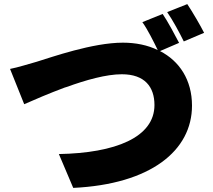

<svg xmlns="http://www.w3.org/2000/svg" viewBox="-20 -886 1040 936"><path d="M975 -726C958 -760 919 -827 893 -866L795 -827C822 -788 856 -725 876 -684L975 -726ZM579 -678C431 -678 231 -607 159 -585C123 -575 66 -557 29 -550L98 -378C150 -401 220 -431 295 -459L305 -462C399 -496 498 -524 574 -524C686 -524 733 -462 733 -374C733 -216 542 -140 267 -135L337 30C715 12 916 -152 916 -371C916 -497 854 -589 760 -637L853 -677C835 -712 798 -781 773 -818L674 -778C700 -742 729 -683 749 -642C700 -666 642 -678 579 -678Z"/></svg>

Font: Glow Sans SC Normal Heavy
Style: Regular
Weight: 900
Designer: Ryoko NISHIZUKA (kana, bopomofo & ideographs); Paul D. Hunt (Latin, Greek & Cyrillic); Sandoll Communications, Soo-young
Version: Version 0.93